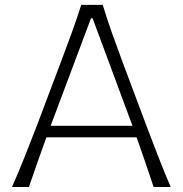

<svg xmlns="http://www.w3.org/2000/svg" viewBox="-20 -752 735 772"><path d="M28.3 0Q54.2 -59.1 80.3 -124.3Q106.4 -189.5 128.9 -248.5L223.6 -499.5Q249.5 -567.4 269.3 -622.3Q289.1 -677.2 306.6 -732.4H393.1Q410.2 -676.3 429.4 -621.8Q448.7 -567.4 474.1 -499L568.4 -247.6Q591.3 -187 616.2 -122.8Q641.1 -58.6 666.5 0H597.7Q581.5 -48.3 564.2 -99.6Q546.9 -150.9 529.3 -199.7H166.5Q148.4 -149.9 130.6 -99.1Q112.8 -48.3 96.2 0ZM512.7 -246.1 352.5 -678.2H345.7L183.6 -246.1Z"/></svg>

Font: Pinar-FD Light
Style: Regular
Weight: 300
Designer: Amin Abedi
Version: Version 2.000